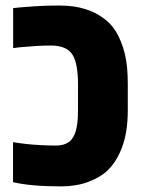

<svg xmlns="http://www.w3.org/2000/svg" viewBox="-20 -661 516 691"><path d="M201.7 9.8Q144.5 9.8 101.3 5.9Q58.1 2 26.9 -5.4V-149.4Q49.8 -145.5 74.7 -142.8Q99.6 -140.1 126.5 -138.7Q153.3 -137.2 181.6 -137.2Q201.2 -137.2 215.3 -143.1Q229.5 -148.9 237.8 -159.2Q244.1 -167.5 248.5 -177.7Q252.9 -188 255.4 -200.2Q258.3 -213.9 259.5 -230.2Q260.7 -246.6 260.7 -264.2V-360.4Q260.7 -391.1 256.3 -418.2Q252 -445.3 241.7 -462.9Q230.5 -481.4 210 -489.3Q189.5 -497.1 164.6 -497.1Q137.2 -497.1 111.6 -495.6Q85.9 -494.1 54.7 -491.2Q48.3 -490.7 41.5 -489.7Q34.7 -488.8 27.3 -487.8V-631.8Q39.1 -632.8 51.3 -634.3Q63.5 -635.7 76.2 -636.2Q104 -638.7 133.3 -639.9Q162.6 -641.1 193.4 -641.1Q247.1 -641.1 287.4 -628.2Q327.6 -615.2 354 -594.2Q375 -579.1 389.9 -558.3Q404.8 -537.6 414.6 -512.2Q423.8 -490.7 429.4 -466.8Q435.1 -442.9 437.5 -416Q439.9 -389.2 439.9 -359.9V-264.2Q439.9 -221.2 433.6 -184.1Q427.2 -147 411.6 -112.3Q395 -75.2 368.9 -49.3Q342.8 -23.4 298.8 -6.8Q277.3 1.5 252 5.6Q226.6 9.8 201.7 9.8Z"/></svg>

Font: Open Sans SemiCondensed ExtraBold
Style: Regular
Weight: 800
Width: 4
Designer: Monotype Design Team
Foundry: Monotype Imaging Inc.
Version: Version 3.000